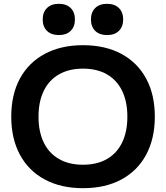

<svg xmlns="http://www.w3.org/2000/svg" viewBox="-20 -977 871 1007"><path d="M415 10Q300 10 215 -35.5Q130 -81 84.5 -165.5Q39 -250 39 -365Q39 -481 84.5 -565Q130 -649 215 -694.5Q300 -740 415 -740Q532 -740 616.5 -694.5Q701 -649 746.5 -565Q792 -481 792 -365Q792 -250 746.5 -165.5Q701 -81 616.5 -35.5Q532 10 415 10ZM415 -113Q489 -113 541 -143Q593 -173 620.5 -229.5Q648 -286 648 -365Q648 -444 620.5 -500.5Q593 -557 541 -587Q489 -617 415 -617Q342 -617 289.5 -587Q237 -557 209.5 -500.5Q182 -444 182 -365Q182 -286 209.5 -229.5Q237 -173 289.5 -143Q342 -113 415 -113ZM289 -793Q249 -793 226.5 -815Q204 -837 204 -875Q204 -913 226.5 -935Q249 -957 289 -957Q328 -957 350.5 -935Q373 -913 373 -875Q373 -837 350.5 -815Q328 -793 289 -793ZM541 -793Q502 -793 479.5 -815Q457 -837 457 -875Q457 -913 479.5 -935Q502 -957 541 -957Q581 -957 603.5 -935Q626 -913 626 -875Q626 -837 603.5 -815Q581 -793 541 -793Z"/></svg>

Font: M PLUS 2 Thin
Style: Bold
Weight: 700
Version: Version 1.001